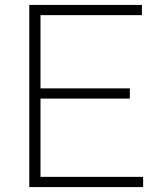

<svg xmlns="http://www.w3.org/2000/svg" viewBox="-20 -760 646 780"><path d="M99 0V-740H556.5V-698.5H144.5V-41.5H561.5V0ZM127.5 -359.5V-401H507.5V-359.5Z"/></svg>

Font: Encode Sans SC SemiExpanded ExtraLight
Style: Regular
Weight: 250
Width: 6
Designer: Multiple Designers
Foundry: Impallari Type
Version: Version 3.002